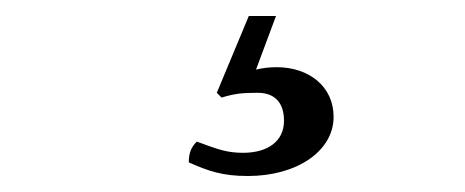

<svg xmlns="http://www.w3.org/2000/svg" viewBox="-20 -20 581 240"><path d="M302 96C325 96 335 110 335 131C335 157 314 171 284 171C264 171 253 167 226 157C219 164 216 171 216 183C241 194 258 200 290 200C351 200 397 169 397 126C397 88 366 64 326 64C317 64 308 65 300 67L325 0H291L251 96L257 102C273 97 283 96 302 96Z"/></svg>

Font: Libertinus Serif
Style: Regular
Weight: 400
Designer: Philipp H. Poll
Foundry: Khaled Hosny
Version: Version 6.2